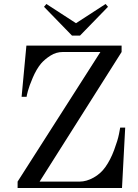

<svg xmlns="http://www.w3.org/2000/svg" viewBox="-20 -940 692 960"><path d="M200 -906 212 -920 360 -824 508 -920 520 -906 380 -762H340ZM88 -456 112 -712H588V-680L178 -32H378Q412 -32 448 -52Q484 -72 507 -105Q532 -140 550.5 -189.5Q569 -239 575 -270L581 -302H606L590 0H68V-32L482 -680H294Q261 -680 232.5 -662Q204 -644 185 -622Q162 -594 144 -552Q126 -510 119.5 -485Q113 -460 113 -456Z"/></svg>

Font: Old Standard TT
Style: Regular
Weight: 400
Designer: Alexey Kryukov <alexios@thessalonica.org.ru>
Version: Version 2.2